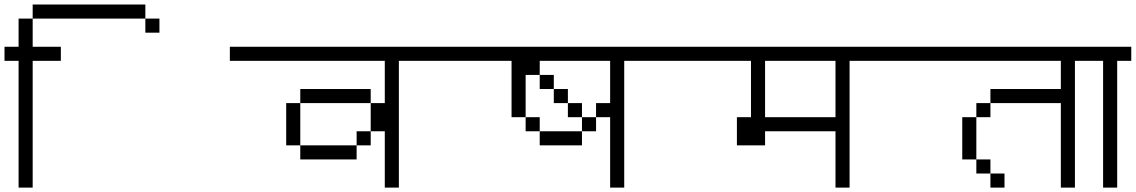

<svg xmlns="http://www.w3.org/2000/svg" viewBox="-1020 -895 5040 852"><path d="M-375 -812.5H-875V-875H-375ZM-1000 -687.5H-937.5V-812.5H-875V-687.5H-750V-625H-875V-62.5H-937.5V-625H-1000ZM-375 -812.5H-312.5V-750H-375Z M1000 -625H750V-62.5H687.5V-312.5H625V-437.5H687.5V-625H0V-687.5H1000ZM250 -437.5H312.5V-250H250ZM312.5 -250H562.5V-187.5H312.5ZM312.5 -500H625V-437.5H312.5ZM562.5 -312.5H625V-250H562.5Z M2000 -625H1750V-62.5H1687.5V-375H1625V-437.5H1687.5V-625H1375V-562.5H1312.5V-375H1250V-625H1000V-687.5H2000ZM1312.5 -375H1375V-312.5H1312.5ZM1375 -312.5H1562.5V-250H1375ZM1375 -562.5H1437.5V-500H1375ZM1437.5 -500H1500V-437.5H1437.5ZM1500 -437.5H1562.5V-375H1500ZM1562.5 -375H1625V-312.5H1562.5Z M3000 -625H2750V-62.5H2687.5V-312.5H2375V-250H2250V-375H2312.5V-625H2000V-687.5H3000ZM2687.5 -375V-625H2375V-375Z M4000 -625H3750V-62.5H3687.5V-437.5H3375V-500H3687.5V-625H3000V-687.5H4000ZM3250 -375H3312.5V-187.5H3250ZM3312.5 -187.5H3375V-125H3312.5ZM3312.5 -437.5H3375V-375H3312.5ZM3375 -125H3437.5V-62.5H3375Z M4000 -625H3937.5V-62.5H3875V-625H3750V-687.5H4000Z"/></svg>

Font: 寒蝉点阵体 16px
Style: Regular
Weight: 400
Designer: Designed by Warren2060
Foundry: ChillType
Version: Version 1.000